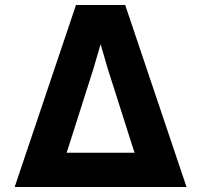

<svg xmlns="http://www.w3.org/2000/svg" viewBox="-20 -753 810 773"><path d="M286 -733H484L731 0H39ZM513 -165 413 -479 374 -613H396L357 -479L257 -165L248 -138H522Z"/></svg>

Font: Kreadon
Style: Regular
Weight: 400
Designer: kohakuno
Foundry: StudioGnu
Version: Version 1.000;Glyphs 3.1.2 (3151)